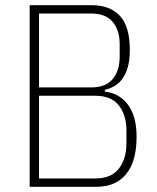

<svg xmlns="http://www.w3.org/2000/svg" viewBox="-20 -718 603 738"><path d="M94 -698H333Q402 -698 440.5 -657.5Q479 -617 479 -526Q479 -488 471.5 -461Q464 -434 451 -416Q438 -398 420.5 -387.5Q403 -377 383 -373V-366Q409 -363 431.5 -351Q454 -339 470.5 -317.5Q487 -296 496 -265Q505 -234 505 -192Q505 -98 465 -49Q425 0 350 0H94ZM130 -32H345Q408 -32 437 -70Q466 -108 466 -167V-216Q466 -275 437 -312.5Q408 -350 345 -350H130ZM130 -382H330Q387 -382 413.5 -414.5Q440 -447 440 -500V-549Q440 -601 413.5 -633.5Q387 -666 330 -666H130Z"/></svg>

Font: IBM Plex Sans Cond ExtLt
Style: Regular
Weight: 200
Width: 3
Designer: Mike Abbink, Paul van der Laan, Pieter van Rosmalen
Foundry: Bold Monday
Version: Version 1.3